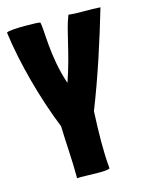

<svg xmlns="http://www.w3.org/2000/svg" viewBox="-109 -772 658 851"><g transform="rotate(-15 219.5 -346.5)"><path d="M287 -259C343 -400 393 -556 434 -696C411 -698 386 -698 362 -698C337 -698 313 -698 290 -701C289 -701 288 -700 288 -700C260 -630 252 -543 206 -410C160 -546 169 -668 159 -700C150 -702 121 -703 90 -703C53 -703 13 -701 5 -695V-694C23 -553 73 -370 129 -232C131 -154 138 -80 138 9C154 7 201 10 238 10C261 10 280 9 288 4C284 -39 283 -80 283 -120C283 -166 285 -212 287 -259ZM140 -205V-204C139 -204 139 -204 140 -205Z"/></g></svg>

Font: HEYCLAY
Style: Regular
Weight: 400
Designer: Marcelo Magalhaes
Foundry: Marcelo Magalhães
Version: Version 1.300;hotconv 1.0.109;makeotfexe 2.5.65596